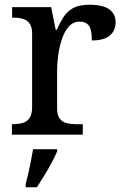

<svg xmlns="http://www.w3.org/2000/svg" viewBox="-20 -566 521 807"><path d="M30 0V-44H33Q56 -44 74.5 -49Q93 -54 104 -69.5Q115 -85 115 -116V-424Q115 -454 103.5 -468.5Q92 -483 74 -487.5Q56 -492 34 -492H31V-536H195L214 -441H219Q232 -471 247.5 -495Q263 -519 288 -532.5Q313 -546 357 -546Q412 -546 439 -527Q466 -508 466 -472Q466 -438 442 -417Q418 -396 366 -396Q366 -424 361.5 -441Q357 -458 345.5 -466.5Q334 -475 314 -475Q287 -475 268.5 -453.5Q250 -432 239.5 -399.5Q229 -367 224.5 -332.5Q220 -298 220 -271V-111Q220 -82 231 -67.5Q242 -53 260 -48.5Q278 -44 299 -44H328V0ZM88 208Q94 186 99.5 161Q105 136 110 110.5Q115 85 119 61H220V71Q211 92 196.5 119Q182 146 165.5 173Q149 200 135 221H88Z"/></svg>

Font: ET Text
Style: Regular
Weight: 470
Designer: Monotype Design Team
Foundry: Monotype Imaging Inc.
Version: Version 2.009